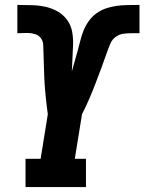

<svg xmlns="http://www.w3.org/2000/svg" viewBox="-20 -755 583 775"><path d="M83 0V-114H144L173 -294Q171 -309 169 -324.5Q167 -340 165.5 -355Q164 -370 162.5 -385.5Q161 -401 160 -417Q159 -433 158.5 -448.5Q158 -464 157.5 -479.5Q157 -495 156.5 -510.5Q156 -526 155.5 -542Q155 -558 154.5 -573.5Q154 -589 145 -601Q136 -613 121 -617.5Q106 -622 90 -622Q80 -622 70 -621.5Q60 -621 50 -621V-735Q51 -735 52 -735Q53 -735 53 -735H56Q56 -735 57 -735Q58 -735 59 -735Q86 -735 113 -734Q140 -733 166 -727Q192 -721 214 -708Q236 -695 251 -674.5Q266 -654 271 -628Q276 -602 275 -575Q274 -548 272.5 -521Q271 -494 270 -467Q276 -487 281.5 -507.5Q287 -528 293 -548.5Q299 -569 304 -590Q309 -611 317 -631Q325 -651 338 -669.5Q351 -688 369 -701Q387 -714 407.5 -721Q428 -728 449 -731Q470 -734 491 -734.5Q512 -735 533 -735Q535 -735 537.5 -735Q540 -735 543 -735V-621Q538 -621 532.5 -621Q527 -621 522 -621H520Q518 -621 516.5 -621Q515 -621 513 -621Q497 -621 479.5 -619Q462 -617 447.5 -606.5Q433 -596 426 -580Q419 -564 413 -547Q402 -515 390 -483Q378 -451 366 -419.5Q354 -388 340.5 -356.5Q327 -325 311 -294L282 -114H327V0Z"/></svg>

Font: Iosevka Curly Slab HvObl
Style: Regular
Weight: 900
Italic angle: -9°
Monospace: yes
Designer: Belleve Invis
Foundry: Belleve Invis
Version: Version 11.1.0; ttfautohint (v1.8.3)